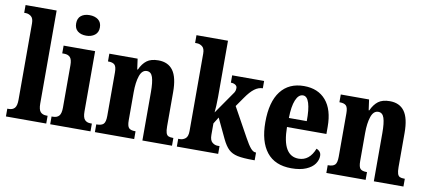

<svg xmlns="http://www.w3.org/2000/svg" viewBox="-70 -1024 2887 1290"><g transform="rotate(10 1373.5 -379.0)"><path d="M15 -53H25Q51 -53 65 -68.5Q79 -84 79 -125V-646Q79 -681 62 -694Q45 -707 25 -707H15V-760H227V-125Q227 -84 241 -68.5Q255 -53 282 -53H290V0H15Z M371 -698Q371 -733 393 -750.5Q415 -768 451 -768Q487 -768 510 -750.5Q533 -733 533 -698Q533 -664 509.5 -646Q486 -628 451 -628Q415 -628 393 -645.5Q371 -663 371 -698ZM317 -53H326Q354 -53 368 -69Q382 -85 382 -125V-415Q382 -453 368 -468Q354 -483 328 -483H314V-536H529V-125Q529 -84 543 -68.5Q557 -53 583 -53H592V0H317Z M622 -53H626Q657 -53 671 -66.5Q685 -80 685 -122V-418Q685 -457 672 -470Q659 -483 630 -483H626V-536H819L829 -464H833Q852 -506 880.5 -527.5Q909 -549 959 -549Q1026 -549 1059.5 -502.5Q1093 -456 1093 -356V-123Q1093 -93 1098 -78Q1103 -63 1113.5 -58Q1124 -53 1144 -53H1148V0H946V-330Q946 -398 935 -431.5Q924 -465 895 -465Q862 -465 847 -421Q832 -377 832 -309V-118Q832 -78 844.5 -65.5Q857 -53 887 -53H890V0H622Z M1181 -53H1193Q1213 -53 1230 -66.5Q1247 -80 1247 -118V-646Q1247 -681 1230 -694Q1213 -707 1193 -707H1181V-760H1396V-378Q1396 -348 1394.5 -317.5Q1393 -287 1391 -270L1491 -414Q1502 -428 1504.5 -437.5Q1507 -447 1507 -457Q1507 -470 1495 -478Q1483 -486 1464 -486V-536H1682V-486Q1653 -486 1625.5 -465.5Q1598 -445 1567 -400L1523 -337L1633 -138Q1657 -94 1674.5 -73.5Q1692 -53 1709 -53H1712V0H1701Q1632 0 1594.5 -8Q1557 -16 1533.5 -38Q1510 -60 1488 -106L1424 -241L1396 -196V-118Q1396 -81 1413 -67Q1430 -53 1449 -53H1463V0H1181Z M1738 -265Q1738 -404 1794 -476.5Q1850 -549 1953 -549Q2049 -549 2102.5 -486.5Q2156 -424 2156 -307V-258H1887Q1888 -158 1916.5 -110Q1945 -62 2000 -62Q2074 -62 2108 -149Q2122 -144 2131 -133Q2140 -122 2140 -105Q2140 -77 2121.5 -50.5Q2103 -24 2063 -7Q2023 10 1963 10Q1851 10 1794.5 -61.5Q1738 -133 1738 -265ZM2011 -320Q2012 -399 1998.5 -442.5Q1985 -486 1957 -486Q1926 -486 1908 -442.5Q1890 -399 1889 -320Z M2201 -53H2205Q2236 -53 2250 -66.5Q2264 -80 2264 -122V-418Q2264 -457 2251 -470Q2238 -483 2209 -483H2205V-536H2398L2408 -464H2412Q2431 -506 2459.5 -527.5Q2488 -549 2538 -549Q2605 -549 2638.5 -502.5Q2672 -456 2672 -356V-123Q2672 -93 2677 -78Q2682 -63 2692.5 -58Q2703 -53 2723 -53H2727V0H2525V-330Q2525 -398 2514 -431.5Q2503 -465 2474 -465Q2441 -465 2426 -421Q2411 -377 2411 -309V-118Q2411 -78 2423.5 -65.5Q2436 -53 2466 -53H2469V0H2201Z"/></g></svg>

Font: Noto Serif CondExtraBold
Style: Regular
Weight: 800
Width: 3
Designer: Monotype Design Team
Foundry: Monotype Imaging Inc.
Version: Version 1.001